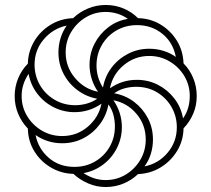

<svg xmlns="http://www.w3.org/2000/svg" viewBox="-20 -743 850 772"><path d="M405 9Q368 9 334.5 -5.5Q301 -20 275 -44Q227 -45 185.5 -69Q144 -93 118.5 -134Q93 -175 92 -226Q67 -252 53 -285.5Q39 -319 39 -357Q39 -394 53 -428Q67 -462 92 -487Q93 -535 117 -576Q141 -617 182 -642.5Q223 -668 274 -670Q300 -695 334 -709Q368 -723 405 -723Q443 -723 476.5 -709Q510 -695 535 -670Q584 -669 624.5 -645Q665 -621 690.5 -580.5Q716 -540 718 -488Q743 -463 757 -429Q771 -395 771 -357Q771 -319 757 -286Q743 -253 718 -227Q717 -177 692 -136Q667 -95 626 -70Q585 -45 535 -43Q510 -19 476.5 -5Q443 9 405 9ZM561 -74Q617 -85 654 -129Q691 -173 691 -231Q691 -275 670 -312Q649 -349 612 -371.5Q575 -394 527 -394Q504 -394 481.5 -388Q459 -382 439 -368Q484 -360 519 -333.5Q554 -307 574.5 -268Q595 -229 595 -182Q595 -152 586.5 -124.5Q578 -97 561 -74ZM405 -19Q449 -19 485.5 -41Q522 -63 544 -100Q566 -137 566 -182Q566 -241 529 -285Q492 -329 436 -340Q453 -315 461.5 -288Q470 -261 470 -232Q470 -187 450 -147.5Q430 -108 395 -81.5Q360 -55 316 -47Q335 -34 357.5 -26.5Q380 -19 405 -19ZM716 -267Q730 -287 736.5 -309.5Q743 -332 743 -357Q743 -401 721 -437.5Q699 -474 662 -496Q625 -518 580 -518Q522 -518 477.5 -481Q433 -444 422 -388Q471 -422 530 -422Q576 -422 615 -402Q654 -382 681 -347Q708 -312 716 -267ZM279 -72Q325 -72 362 -93.5Q399 -115 420.5 -152Q442 -189 442 -235Q442 -258 436 -281Q430 -304 416 -323Q408 -279 381.5 -243.5Q355 -208 316 -187.5Q277 -167 230 -167Q200 -167 173 -175.5Q146 -184 123 -200Q134 -145 176 -108.5Q218 -72 279 -72ZM394 -391Q402 -436 428.5 -471Q455 -506 494.5 -526.5Q534 -547 580 -547Q610 -547 637.5 -538.5Q665 -530 687 -514Q676 -572 633 -607Q590 -642 531 -642Q485 -642 448 -620.5Q411 -599 389.5 -562Q368 -525 368 -479Q368 -456 374.5 -433.5Q381 -411 394 -391ZM230 -196Q289 -196 333 -233.5Q377 -271 388 -326Q339 -292 280 -292Q235 -292 195.5 -312Q156 -332 129.5 -367Q103 -402 95 -446Q82 -427 74.5 -404.5Q67 -382 67 -357Q67 -313 89 -276.5Q111 -240 148 -218Q185 -196 230 -196ZM374 -374Q357 -399 348.5 -426.5Q340 -454 340 -482Q340 -528 360 -567Q380 -606 415 -633Q450 -660 494 -667Q475 -681 452 -688Q429 -695 405 -695Q361 -695 324.5 -673Q288 -651 266 -614Q244 -577 244 -532Q244 -474 281.5 -429.5Q319 -385 374 -374ZM283 -320Q306 -320 329 -326.5Q352 -333 371 -346Q327 -354 291.5 -380.5Q256 -407 235.5 -446.5Q215 -486 215 -532Q215 -562 223.5 -589.5Q232 -617 248 -640Q194 -629 156.5 -585.5Q119 -542 119 -483Q119 -439 140 -402Q161 -365 198.5 -342.5Q236 -320 283 -320Z"/></svg>

Font: Noto Sans Armenian Thin
Style: Regular
Weight: 250
Version: Version 2.007